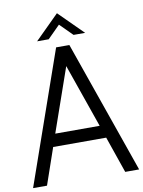

<svg xmlns="http://www.w3.org/2000/svg" viewBox="-105 -1070 850 1141"><g transform="rotate(-10 320.0 -499.5)"><path d="M465 -855H395L320 -930L245 -855H175L320 -999ZM640 0H556L480 -220H160L84 0H0L280 -800H360ZM454 -296 320 -680 186 -296Z"/></g></svg>

Font: Gauge
Style: Regular
Weight: 400
Designer: Daniel Pimley
Foundry: Daniel Pimley
Version: Version 2.0